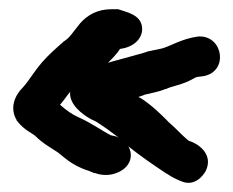

<svg xmlns="http://www.w3.org/2000/svg" viewBox="-20 -467 504 416"><path d="M410 -388C373 -383 352 -368 331 -362L302 -356C294 -353 283 -350 275 -348L250 -341C240 -338 230 -336 214 -331C223 -340 234 -351 240 -361C271 -365 288 -384 288 -404C288 -436 252 -441 236 -447H221C192 -447 170 -435 154 -417C136 -395 132 -386 118 -377H117V-376C102 -363 86 -349 72 -333C52 -310 43 -292 29 -277C11 -259 1 -232 16 -207V-206L17 -205C32 -185 51 -178 57 -172C72 -157 85 -150 102 -139C116 -130 133 -109 172 -97L184 -92H186C194 -89 211 -85 229 -91C263 -102 270 -130 258 -150C284 -129 312 -110 339 -92L340 -91H341C354 -82 364 -78 371 -75C401 -61 420 -86 426 -97C442 -131 412 -152 401 -157C396 -160 391 -161 389 -162C380 -169 369 -180 359 -190C352 -197 345 -202 342 -206C328 -220 309 -239 284 -255C284 -255 284 -254 280 -257C281 -257 289 -260 294 -262C306 -265 324 -268 338 -274H339C354 -281 375 -283 398 -296C406 -301 406 -300 421 -302C475 -312 464 -388 413 -388ZM234 -170 233 -171 220 -174C202 -183 179 -200 150 -213C136 -219 124 -228 110 -240C119 -250 125 -260 132 -268C129 -241 159 -219 175 -210C180 -207 184 -206 189 -203C205 -193 221 -181 237 -169C236 -169 235 -170 234 -170Z"/></svg>

Font: Stray Cat
Style: BlkExt
Weight: 900
Version: Version 1.0